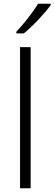

<svg xmlns="http://www.w3.org/2000/svg" viewBox="-20 -1014 293 1034"><path d="M253 -986V-994H185C159 -950 105 -882 68 -843V-834H108C158 -874 223 -945 253 -986ZM145 0V-760H88V0Z"/></svg>

Font: Noto Sans Gurmukhi Light
Style: Regular
Weight: 300
Designer: Jelle Bosma - Monotype Design Team
Foundry: Monotype Imaging Inc.
Version: Version 2.004